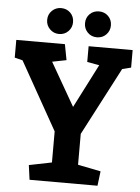

<svg xmlns="http://www.w3.org/2000/svg" viewBox="-60 -915 702 960"><g transform="rotate(5 290.5 -434.5)"><path d="M125 0 115 -73 229 -96V-252L38 -592L-2 -602V-691H242L257 -612L186 -598L310 -382L422 -601L361 -612V-691H582V-603L538 -592L360 -251V-96L475 -73L466 0ZM398 -739Q370 -739 351.5 -758Q333 -777 333 -804Q333 -832 351.5 -850.5Q370 -869 398 -869Q426 -869 444.5 -850.5Q463 -832 463 -804Q463 -777 444.5 -758Q426 -739 398 -739ZM208 -739Q181 -739 162 -758Q143 -777 143 -804Q143 -832 162 -850.5Q181 -869 208 -869Q236 -869 254.5 -850.5Q273 -832 273 -804Q273 -777 254.5 -758Q236 -739 208 -739Z"/></g></svg>

Font: Kreon Light
Style: Bold
Weight: 700
Version: Version 2.002